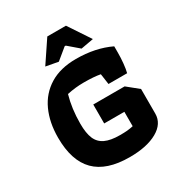

<svg xmlns="http://www.w3.org/2000/svg" viewBox="-193 -955 1027 1097"><g transform="rotate(-30 321.0 -406.5)"><path d="M184 -680 280 -823H403L498 -680L415 -665L345 -725H338L265 -665ZM44 -291Q44 -391 79 -467.5Q114 -544 184 -587Q254 -630 357 -630Q485 -630 583 -583V-541Q583 -507 579.5 -471.5Q576 -436 570 -413H447L437 -483Q396 -491 328 -491Q273 -491 218 -479Q194 -396 194 -297Q194 -234 209.5 -197.5Q225 -161 261 -144Q297 -127 358 -127Q388 -127 405 -128.5Q422 -130 446 -135V-230H313V-355H520L594 -295V-133Q594 -67 526 -28.5Q458 10 344 10Q192 10 118 -64.5Q44 -139 44 -291Z"/></g></svg>

Font: Athiti
Style: Bold
Weight: 700
Designer: CadsonDemak Team
Foundry: CadsonDemak
Version: Version 1.033